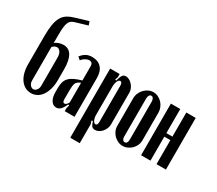

<svg xmlns="http://www.w3.org/2000/svg" viewBox="-157 -1088 1803 1594"><g transform="rotate(30 744.5 -291.0)"><path d="M34 -185V-451Q34 -519 41.5 -564Q49 -609 66 -639Q83 -669 111.5 -686.5Q140 -704 182 -716L297 -750L309 -715L194 -681Q179 -676 167 -669Q155 -662 146.5 -646Q138 -630 134 -601Q130 -572 130 -522V-443Q140 -455 163.5 -463.5Q187 -472 210 -472Q261 -472 287.5 -428.5Q314 -385 314 -298V-194Q314 -148 303.5 -110Q293 -72 274.5 -45Q256 -18 230 -3.5Q204 11 173 11Q142 11 116.5 -3Q91 -17 72.5 -42.5Q54 -68 44 -104.5Q34 -141 34 -185ZM130 -405V-85Q130 -60 143.5 -43.5Q157 -27 174 -27Q191 -27 204.5 -43.5Q218 -60 218 -85V-355Q218 -388 205 -408Q192 -428 172 -428Q161 -428 149 -421.5Q137 -415 130 -405Z M346 -139Q346 -171 353 -195Q360 -219 377 -237Q394 -255 422 -268.5Q450 -282 492 -294V-430Q492 -468 458 -468Q441 -468 421 -456.5Q401 -445 389 -428L363 -450Q383 -476 407.5 -490Q432 -504 466 -504Q523 -504 554.5 -469.5Q586 -435 586 -372V0H492V-29L500 -58L490 -63Q472 -24 455 -7Q438 10 415 10Q383 10 364.5 -19.5Q346 -49 346 -98ZM457 -53Q477 -53 492 -84V-272Q456 -258 448 -236Q440 -214 440 -173V-85Q440 -53 457 -53Z M724 -437 735 -433Q746 -475 757 -490Q768 -505 788 -505Q805 -505 821.5 -496Q838 -487 851 -472.5Q864 -458 872 -439.5Q880 -421 880 -402V-97Q880 -76 872 -57Q864 -38 851 -23Q838 -8 821 1Q804 10 785 10Q766 10 755.5 -2.5Q745 -15 735 -47L723 -43L733 -14V168H642V-495H733V-465ZM733 -104Q733 -75 743 -54Q753 -33 767 -33Q786 -33 786 -66V-412Q786 -448 767 -448Q753 -448 743 -426.5Q733 -405 733 -373Z M1052 -505Q1076 -505 1098 -494.5Q1120 -484 1136.5 -466.5Q1153 -449 1162.5 -426Q1172 -403 1172 -378V-111Q1172 -87 1162 -65Q1152 -43 1135.5 -26.5Q1119 -10 1097 0Q1075 10 1051 10Q1027 10 1005.5 0Q984 -10 967.5 -26.5Q951 -43 941 -65Q931 -87 931 -111V-378Q931 -403 941 -426Q951 -449 967.5 -466.5Q984 -484 1006 -494.5Q1028 -505 1052 -505ZM1051 -471Q1040 -471 1032.5 -459.5Q1025 -448 1025 -429V-63Q1025 -46 1032.5 -35.5Q1040 -25 1052 -25Q1064 -25 1071 -35.5Q1078 -46 1078 -63V-429Q1078 -447 1070.5 -459Q1063 -471 1051 -471Z M1314 -495V-264H1372V-495H1462V0H1372V-230H1314V0H1224V-495Z"/></g></svg>

Font: Moniqa ExtBd Cond Paragraph
Style: Regular
Weight: 800
Width: 3
Designer: Rajesh Rajput
Foundry: Rajesh Rajput
Version: Version 1.000